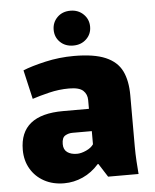

<svg xmlns="http://www.w3.org/2000/svg" viewBox="-53 -773 668 829"><g transform="rotate(-5 281.0 -358.0)"><path d="M192 12Q143 12 105.5 -8.5Q68 -29 47 -65Q26 -101 26 -147Q26 -299 214 -299H326V-337Q326 -362 309 -378Q292 -394 248 -394Q204 -394 161 -383.5Q118 -373 88 -363L59 -489Q95 -504 156 -518Q217 -532 281 -532Q368 -532 418 -510.5Q468 -489 488.5 -447Q509 -405 509 -342V-120Q509 -88 511 -55.5Q513 -23 515 0H383L346 -58H343Q312 -23 273 -5.5Q234 12 192 12ZM258 -110Q276 -110 298 -120Q320 -130 330 -145V-202H246Q229 -202 214.5 -193.5Q200 -185 200 -157Q200 -133 216 -121.5Q232 -110 258 -110ZM283 -577Q248 -577 226 -598.5Q204 -620 204 -652Q204 -684 226 -706Q248 -728 283 -728Q317 -728 339.5 -706Q362 -684 362 -652Q362 -620 339.5 -598.5Q317 -577 283 -577Z"/></g></svg>

Font: Murecho ExtraBold
Style: Regular
Weight: 800
Designer: Neil Summerour
Foundry: Positype
Version: Version 1.010; ttfautohint (v1.8.3)